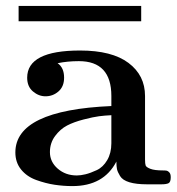

<svg xmlns="http://www.w3.org/2000/svg" viewBox="-20 -624 599 650"><path d="M43 -552V-604H458V-552ZM32 -108Q32 -251 357 -265V-299Q357 -417 247 -417Q208 -417 175 -410Q197 -395 197 -361Q197 -331 178 -314.5Q159 -298 134 -298Q111 -298 91.5 -314.5Q72 -331 72 -361Q72 -453 251 -453Q359 -453 415 -411Q471 -369 471 -299V-84Q471 -70 473 -64Q475 -58 489 -52.5Q503 -47 532 -47Q541 -47 545 -46Q549 -45 553.5 -40Q558 -35 558 -24Q558 -8 551 -4Q544 0 526 0H478Q441 0 418 -7Q395 -14 386.5 -28Q378 -42 376 -51.5Q374 -61 374 -77Q331 6 225 6Q195 6 165 1.5Q135 -3 103 -14.5Q71 -26 51.5 -50Q32 -74 32 -108ZM149 -109Q149 -76 175.5 -53Q202 -30 240 -30Q253 -30 269.5 -34Q286 -38 307.5 -48Q329 -58 343 -82Q357 -106 357 -139V-234Q335 -233 315.5 -230.5Q296 -228 263 -219.5Q230 -211 207 -199Q184 -187 166.5 -163.5Q149 -140 149 -109Z"/></svg>

Font: CMU Serif
Style: Bold
Weight: 700
Version: Version 0.7.0